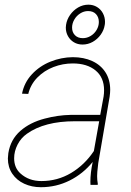

<svg xmlns="http://www.w3.org/2000/svg" viewBox="-20 -779 552 809"><path d="M352.5 -759.3Q372.6 -759.3 388.7 -749.5Q404.8 -739.7 413.6 -723.1Q422.4 -706.5 422.4 -687.5Q422.4 -678.7 421.4 -674.3Q418 -651.9 404.3 -632.8Q390.6 -613.8 370.6 -602.5Q350.6 -591.3 327.6 -591.3Q307.6 -591.3 291.5 -600.8Q275.4 -610.4 266.4 -626.7Q257.3 -643.1 257.3 -662.6Q257.3 -666.5 258.3 -674.3Q261.7 -696.8 275.4 -716.3Q289.1 -735.8 309.3 -747.6Q329.6 -759.3 352.5 -759.3ZM329.1 -618.2Q346.7 -618.2 362.3 -627.7Q377.9 -637.2 387.2 -653.1Q396.5 -668.9 396.5 -686.5Q396.5 -706.5 384.5 -719.5Q372.6 -732.4 351.1 -732.4Q333.5 -732.4 317.9 -722.4Q302.2 -712.4 293 -696.3Q283.7 -680.2 283.7 -662.6Q283.7 -643.1 295.9 -630.6Q308.1 -618.2 329.1 -618.2ZM361.3 0 360.8 -13.2Q360.8 -50.3 370.6 -96.7Q329.6 -46.4 273.2 -18.3Q216.8 9.8 152.3 9.8Q113.8 9.8 82 -4.9Q50.3 -19.5 31.7 -47.1Q13.2 -74.7 13.2 -111.3Q13.2 -118.2 15.1 -133.8Q24.4 -190.9 65.4 -227.1Q106.4 -263.2 168.5 -279.3Q223.6 -293.9 276.9 -294.9H402.3L416.5 -372.1Q418.5 -384.3 418.5 -398.9Q418.5 -452.6 382.6 -482.2Q346.7 -511.7 286.6 -511.7Q244.6 -511.7 205.3 -496.6Q166 -481.4 137.5 -452.4Q108.9 -423.3 99.1 -383.3L72.8 -384.3Q82 -431.2 114.5 -466.1Q147 -501 192.6 -519.3Q238.3 -537.6 286.6 -538.1Q333 -538.1 368.7 -521.7Q404.3 -505.4 424.3 -474.4Q444.3 -443.4 444.3 -400.4Q444.3 -388.2 441.9 -371.1L394 -91.8L390.1 -55.7Q389.2 -43 389.2 -37.1Q389.2 -20.5 392.1 -4.4L391.6 0ZM375.5 -142.6 397.9 -268.1H295.4Q167.5 -268.1 93.3 -215.3Q68.4 -197.8 54 -169.7Q39.6 -141.6 39.6 -112.3Q39.6 -71.8 66.4 -47.9Q101.6 -16.1 154.3 -16.1Q222.2 -16.1 279.3 -50Q336.4 -84 375.5 -142.6Z"/></svg>

Font: Mardoto Thin
Style: Italic
Weight: 250
Italic angle: -12°
Designer: Christian Robertson, Vahan Hovhannisyan
Foundry: Google
Version: Version 1.000